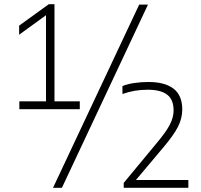

<svg xmlns="http://www.w3.org/2000/svg" viewBox="-20 -830 961 918"><path d="M200 -318.5V-776L213.5 -767L71.5 -664V-707.5L213.5 -810H240.5V-318.5ZM72.5 -308V-345.5H361.5V-308ZM233.5 68 645.5 -808H687.5L276 68ZM571.5 68V44.5L730.5 -147.5Q773.5 -198.5 791.8 -233.5Q810 -268.5 810 -302Q810 -354 779 -377.5Q748 -401 687.5 -401Q653.5 -401 623.2 -395.8Q593 -390.5 565.5 -380.5V-418.5Q590 -428.5 622.2 -433.2Q654.5 -438 690 -438Q767.5 -438 809.5 -406.2Q851.5 -374.5 851.5 -305.5Q851 -263.5 831 -224Q811 -184.5 762.5 -127L619 43.5L615.5 30.5H880.5V68Z"/></svg>

Font: Encode Sans SC SemiExpanded ExtraLight
Style: Regular
Weight: 250
Width: 6
Designer: Multiple Designers
Foundry: Impallari Type
Version: Version 3.002